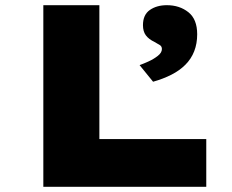

<svg xmlns="http://www.w3.org/2000/svg" viewBox="-20 -720 895 740"><path d="M147 0V-700H363V-184H775V0ZM570 -405 518 -469Q532 -474 552 -483Q572 -492 588 -504.5Q604 -517 604 -531Q604 -541 596.5 -546Q589 -551 576 -558Q553 -569 542 -584Q531 -599 531 -623Q531 -663 557.5 -681.5Q584 -700 623 -700Q672 -700 706 -673Q740 -646 740 -588Q740 -552 728.5 -522.5Q717 -493 694.5 -470.5Q672 -448 640.5 -432Q609 -416 570 -405Z"/></svg>

Font: Lexend Tera Black
Style: Regular
Weight: 900
Version: Version 1.007